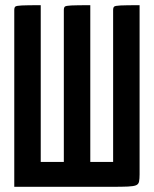

<svg xmlns="http://www.w3.org/2000/svg" viewBox="-20 -720 593 740"><path d="M35 0V-681Q35 -691 39 -694.5Q43 -698 64 -699Q85 -700 137 -700V-96H226V-681Q226 -691 230 -694.5Q234 -698 255 -699Q276 -700 328 -700V-96H416V-681Q416 -691 420 -694.5Q424 -698 445 -699Q466 -700 518 -700V-48Q518 -31 516 -20.5Q514 -10 504.5 -6Q495 -2 473 -1Q451 0 411 0Z"/></svg>

Font: Yanone Kaffeesatz SemiBold
Style: Regular
Weight: 600
Designer: Yanone (Cyrillic: Daniel Pouzeot, Huerta Tipografica, and Cyreal)
Foundry: Yanone
Version: Version 2.003